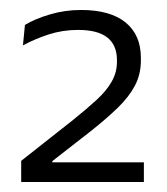

<svg xmlns="http://www.w3.org/2000/svg" viewBox="-20 -728 334 385"><path d="M22.5 -363V-405.5L126.5 -487.5Q154.5 -510 174.2 -528.2Q194 -546.5 204.2 -564.8Q214.5 -583 214.5 -604V-607.5Q214.5 -637.5 195.2 -652.8Q176 -668 136.5 -668Q105.5 -668 77.8 -659Q50 -650 26 -637L30 -678Q49.5 -690 79.8 -699Q110 -708 142.5 -708Q201 -708 231.8 -683Q262.5 -658 262.5 -612V-607Q262.5 -579 250.5 -556.2Q238.5 -533.5 216 -511.8Q193.5 -490 162 -465L85 -405V-394L64.5 -402.5H268.5V-363Z"/></svg>

Font: Anek Gurmukhi Light
Style: Regular
Weight: 300
Designer: Sarang Kulkarni (Gurmukhi), Yesha Goshar (Latin)
Foundry: Ek Type
Version: Version 1.003